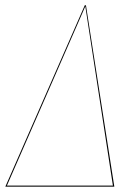

<svg xmlns="http://www.w3.org/2000/svg" viewBox="-22 -700 519 720"><path d="M300.3 -680.2 406.7 0H-2L295.9 -680.2ZM297.9 -676.3 3.9 -3.9H401.4Z"/></svg>

Font: Fira Sans Compressed Four
Style: Italic
Weight: 100
Width: 3
Italic angle: -8°
Designer: Carrois Corporate & Edenspiekermann AG
Foundry: Carrois Corporate GbR & Edenspiekermann AG
Version: Version 4.203;PS 004.203;hotconv 1.0.88;makeotf.lib2.5.64775